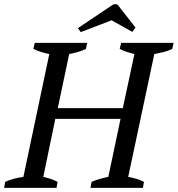

<svg xmlns="http://www.w3.org/2000/svg" viewBox="-40 -907 858 927"><path d="M233 0H-20L-15 -29Q7 -39 29 -44.5Q51 -50 73 -53L198 -646Q153 -655 121 -671L128 -700H381L375 -671Q358 -662 336 -656Q314 -650 294 -646L239 -385H553L609 -646Q589 -651 571.5 -656.5Q554 -662 538 -671L545 -700H798L792 -671Q772 -661 749.5 -655.5Q727 -650 705 -646L579 -53Q624 -45 655 -29L650 0H397L402 -29Q421 -37 441.5 -43Q462 -49 483 -53L542 -333H227L169 -53Q187 -49 205 -43Q223 -37 238 -29ZM350 -752 336 -771 503 -883Q508 -887 517 -887Q525 -887 529 -883L614 -774L599 -753L499 -809Z"/></svg>

Font: PTSerifItalic
Style: Italic
Weight: 400
Italic angle: -12°
Designer: A.Korolkova, O.Umpeleva, V.Yefimov
Foundry: ParaType Ltd
Version: Version 1.000W OFL